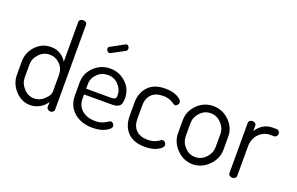

<svg xmlns="http://www.w3.org/2000/svg" viewBox="-93 -1133 2332 1509"><g transform="rotate(20 1073.5 -378.0)"><path d="M421 -739V-26Q421 -16 412 -8Q403 0 390 0Q378 0 368.5 -8Q359 -16 359 -26V-70Q342 -38 304.5 -15.5Q267 7 222 7Q151 7 98 -50.5Q45 -108 45 -183V-292Q45 -369 97.5 -424Q150 -479 224 -479Q270 -479 304.5 -457Q339 -435 356 -403V-739Q356 -749 366 -756Q376 -763 390 -763Q404 -763 412.5 -756Q421 -749 421 -739ZM110 -292V-183Q110 -133 147 -93Q184 -53 234 -53Q282 -53 319 -89Q356 -125 356 -152V-292Q356 -349 319.5 -384Q283 -419 235 -419Q184 -419 147 -380Q110 -341 110 -292Z M786 -651 679 -594Q674 -591 669 -591Q659 -591 651 -599.5Q643 -608 643 -619Q643 -632 654 -637L766 -698Q769 -701 774 -701Q785 -701 791.5 -692.5Q798 -684 798 -673Q798 -657 786 -651ZM720 -479Q796 -479 851.5 -427Q907 -375 907 -297Q907 -269 900.5 -252Q894 -235 879.5 -228Q865 -221 853 -219Q841 -217 820 -217H594V-180Q594 -121 636.5 -85.5Q679 -50 746 -50Q780 -50 805.5 -60Q831 -70 844.5 -80Q858 -90 866 -90Q877 -90 885.5 -79.5Q894 -69 894 -59Q894 -38 851 -15.5Q808 7 744 7Q649 7 589 -45.5Q529 -98 529 -183V-295Q529 -370 585 -424.5Q641 -479 720 -479ZM594 -265H794Q824 -265 834 -271.5Q844 -278 844 -299Q844 -349 808.5 -387Q773 -425 719 -425Q667 -425 630.5 -389Q594 -353 594 -303Z M1182 7Q1086 7 1037 -45Q988 -97 988 -183V-290Q988 -374 1037 -426.5Q1086 -479 1181 -479Q1241 -479 1281.5 -457.5Q1322 -436 1322 -414Q1322 -403 1313 -392.5Q1304 -382 1293 -382Q1287 -382 1274.5 -391Q1262 -400 1239 -409.5Q1216 -419 1184 -419Q1120 -419 1086.5 -385Q1053 -351 1053 -290V-183Q1053 -121 1086.5 -87Q1120 -53 1185 -53Q1219 -53 1242.5 -62.5Q1266 -72 1278.5 -81.5Q1291 -91 1298 -91Q1311 -91 1319.5 -81Q1328 -71 1328 -59Q1328 -36 1286 -14.5Q1244 7 1182 7Z M1772 -292V-183Q1772 -108 1714.5 -50.5Q1657 7 1581 7Q1506 7 1449 -50.5Q1392 -108 1392 -183V-292Q1392 -368 1448 -423.5Q1504 -479 1581 -479Q1658 -479 1715 -424Q1772 -369 1772 -292ZM1707 -183V-292Q1707 -341 1669.5 -380Q1632 -419 1581 -419Q1530 -419 1493.5 -380Q1457 -341 1457 -292V-183Q1457 -132 1493.5 -92.5Q1530 -53 1581 -53Q1633 -53 1670 -92.5Q1707 -132 1707 -183Z M2111 -419H2076Q2024 -419 1984 -378.5Q1944 -338 1944 -273V-26Q1944 -16 1934.5 -8Q1925 0 1911 0Q1898 0 1888.5 -8Q1879 -16 1879 -26V-449Q1879 -459 1888 -466Q1897 -473 1911 -473Q1924 -473 1933 -466Q1942 -459 1942 -449V-400Q1960 -433 1995 -456Q2030 -479 2076 -479H2111Q2121 -479 2129 -470Q2137 -461 2137 -449Q2137 -437 2129 -428Q2121 -419 2111 -419Z"/></g></svg>

Font: Dosis
Style: Regular
Weight: 400
Designer: Edgar Tolentino, Pablo Impallari, Igino Marini
Foundry: Edgar Tolentino, Pablo Impallari, Igino Marini
Version: Version 1.007